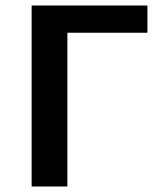

<svg xmlns="http://www.w3.org/2000/svg" viewBox="-20 -678 584 698"><path d="M516 -658V-559H225V0H95V-658Z"/></svg>

Font: EauTest
Style: Bold
Weight: 700
Designer: Christian Thalmann (Catharsis Fonts)
Version: Version 0.001;PS 000.001;hotconv 1.0.88;makeotf.lib2.5.64775